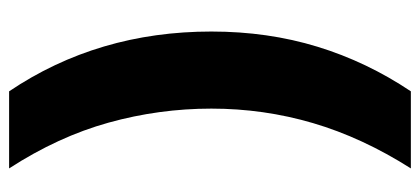

<svg xmlns="http://www.w3.org/2000/svg" viewBox="-264 -506 900 411"><g transform="rotate(90 185.5 -301.0)"><path d="M341 129H176Q48 -61 48 -304Q48 -425 80.5 -531Q113 -637 176 -731H341Q275 -627 244 -521.5Q213 -416 213 -304Q213 -192 243 -84Q273 24 341 129Z"/></g></svg>

Font: Wix Madefor Text ExtraBold
Style: Regular
Weight: 800
Designer: Dalton Maag Ltd
Foundry: Dalton Maag Ltd
Version: Version 3.100